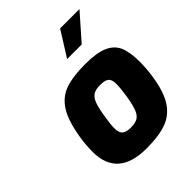

<svg xmlns="http://www.w3.org/2000/svg" viewBox="-217 -895 1024 1024"><g transform="rotate(-45 294.5 -383.5)"><path d="M71 -183Q71 -236 79 -286Q96 -393 130.5 -448Q165 -503 222 -523.5Q279 -544 374 -544Q461 -544 507.5 -523Q554 -502 571.5 -460Q589 -418 589 -346Q589 -296 580 -237Q565 -140 530 -87.5Q495 -35 437.5 -14.5Q380 6 288 6Q179 6 125 -42Q71 -90 71 -183ZM408 -262Q417 -318 417 -353Q417 -385 402 -397Q387 -409 351 -409Q317 -409 298.5 -397Q280 -385 269 -354.5Q258 -324 249 -262Q242 -223 242 -191Q242 -158 257 -145Q272 -132 306 -132Q340 -132 358.5 -142.5Q377 -153 388 -180.5Q399 -208 408 -262ZM414 -773H560L435 -631H325Z"/></g></svg>

Font: Exo ExtraBold
Style: Italic
Weight: 800
Italic angle: -9°
Designer: Natanael Gama
Foundry: Natanael Gama
Version: Version 1.500; ttfautohint (v1.6)